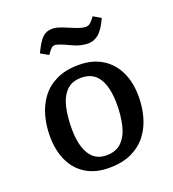

<svg xmlns="http://www.w3.org/2000/svg" viewBox="-139 -861 886 981"><g transform="rotate(-20 304.5 -370.0)"><path d="M288 14Q214 14 162 -18Q110 -50 83.5 -108Q57 -166 57 -242Q57 -299 71.5 -351.5Q86 -404 117 -445Q148 -486 198 -510Q248 -534 320 -534Q393 -534 445.5 -502Q498 -470 525.5 -412.5Q553 -355 553 -278Q553 -221 538.5 -168.5Q524 -116 492.5 -75Q461 -34 410.5 -10Q360 14 288 14ZM296 -51Q351 -51 381.5 -83.5Q412 -116 423.5 -168Q435 -220 435 -278Q435 -369 404.5 -418.5Q374 -468 310 -468Q257 -468 227.5 -437Q198 -406 186.5 -354.5Q175 -303 175 -239Q175 -150 205.5 -100.5Q236 -51 296 -51ZM404 -620Q386 -620 364 -625Q342 -630 313 -644Q284 -658 265.5 -664.5Q247 -671 240 -671Q230 -671 221.5 -664Q213 -657 196 -633L154 -657Q182 -716 203.5 -735Q225 -754 254 -754Q270 -754 287.5 -749Q305 -744 347 -726Q375 -714 392 -709Q409 -704 421 -704Q435 -704 445.5 -712.5Q456 -721 472 -743L513 -719Q487 -662 461 -641Q435 -620 404 -620Z"/></g></svg>

Font: Literata 7pt Medium
Style: Italic
Weight: 500
Italic angle: -2°
Designer: Latin by Veronika Burian and Jose Scaglione. Greek by Irene Vlachou. Cyrillic by Vera Evstafieva
Foundry: TypeTogether
Version: Version 3.002